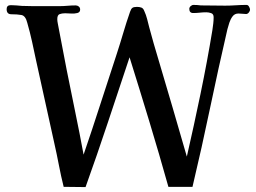

<svg xmlns="http://www.w3.org/2000/svg" viewBox="-20 -757 1040 781"><path d="M997 -718Q997 -712 992 -706Q987 -700 981 -700Q974 -700 966 -701Q958 -702 950 -702Q935 -702 926.5 -691Q918 -680 913 -665Q908 -650 905 -638Q868 -478 834.5 -317.5Q801 -157 763 3H665Q628 -129 588 -261Q548 -393 507 -524Q463 -392 419 -259.5Q375 -127 328 4L239 3Q228 -41 219.5 -85.5Q211 -130 201 -174L127 -510Q119 -548 110.5 -587Q102 -626 91 -664Q84 -693 67 -696Q50 -699 26 -699Q7 -699 7 -720Q7 -736 24 -736Q35 -736 46.5 -735Q58 -734 69 -733Q92 -732 114.5 -732Q137 -732 160 -732H221Q238 -732 254.5 -733.5Q271 -735 288 -735Q295 -735 300.5 -730.5Q306 -726 306 -718Q306 -707 294.5 -704Q283 -701 268.5 -702Q254 -703 245 -703Q232 -703 222.5 -699.5Q213 -696 213 -679Q213 -675 213.5 -671Q214 -667 215 -662Q224 -615 233 -568Q242 -521 251 -474Q268 -388 286 -301.5Q304 -215 320 -128Q355 -230 388 -332.5Q421 -435 455 -538Q469 -581 481.5 -623.5Q494 -666 509 -709Q513 -721 518.5 -725Q524 -729 537 -729Q548 -729 555.5 -726Q563 -723 567 -712Q574 -697 578.5 -679.5Q583 -662 587 -646Q596 -612 605.5 -579Q615 -546 625 -513Q654 -415 683 -316.5Q712 -218 740 -120Q768 -242 795.5 -374.5Q823 -507 844 -635Q846 -649 847.5 -661.5Q849 -674 849 -687Q849 -700 839 -703.5Q829 -707 819 -707Q806 -707 792.5 -705.5Q779 -704 766 -704Q750 -704 750 -721Q750 -727 755.5 -732Q761 -737 767 -737Q775 -737 782.5 -736.5Q790 -736 797 -735Q822 -735 846.5 -734.5Q871 -734 896 -734Q917 -734 939 -735.5Q961 -737 983 -737Q989 -737 993 -730Q997 -723 997 -718Z"/></svg>

Font: Kaisei Tokumin Medium
Style: Regular
Weight: 500
Designer: Font-Kai,
Foundry: KAZUO KANAI
Version: Version 5.003